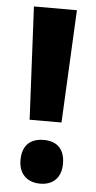

<svg xmlns="http://www.w3.org/2000/svg" viewBox="-53 -747 394 792"><g transform="rotate(5 144.0 -351.0)"><path d="M210 -247 233 -714H55L78 -247ZM55 -78C55 -21 90 12 144 12C198 12 231 -21 231 -78C231 -137 200 -169 144 -169C86 -169 55 -137 55 -78Z"/></g></svg>

Font: Noto Sans Bengali ExtraCondensed ExtraBold
Style: Regular
Weight: 800
Width: 2
Designer: Joana Ranito - Universal Thirst; Jelle Bosma - Monotype Design Team
Foundry: Universal Thirst ehf.
Version: Version 3.000